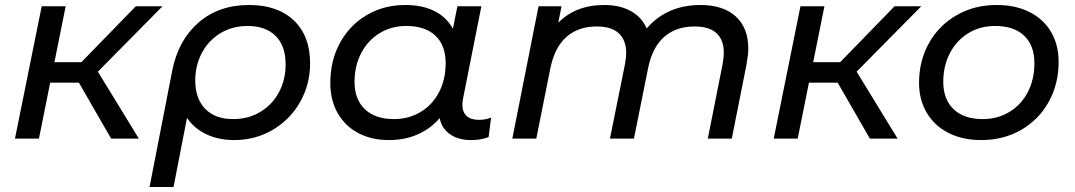

<svg xmlns="http://www.w3.org/2000/svg" viewBox="-20 -555 4305 769"><path d="M372 -268 536 0H425L296 -224H181L136 0H40L147 -530H243L198 -306H306L524 -530H631Z M1222 -302Q1222 -216 1181.5 -145.5Q1141 -75 1071.5 -34.5Q1002 6 918 6Q855 6 806 -17.5Q757 -41 729 -83L675 194H579L670 -273Q694 -394 775 -464.5Q856 -535 978 -535Q1092 -535 1157 -473Q1222 -411 1222 -302ZM1124 -297Q1124 -371 1084 -411Q1044 -451 972 -451Q910 -451 862 -421.5Q814 -392 788 -342Q762 -292 762 -233Q762 -160 802 -119Q842 -78 914 -78Q975 -78 1023 -107Q1071 -136 1097.5 -186Q1124 -236 1124 -297Z M1947 -84 1937 -6Q1907 6 1866 6Q1815 6 1782 -17.5Q1749 -41 1741 -82Q1704 -39 1652.5 -16.5Q1601 6 1537 6Q1469 6 1416 -21.5Q1363 -49 1333 -101Q1303 -153 1303 -223Q1303 -313 1342 -384Q1381 -455 1449.5 -495Q1518 -535 1603 -535Q1671 -535 1719.5 -511Q1768 -487 1794 -440L1812 -530H1908L1835 -162Q1832 -147 1832 -136Q1832 -106 1849 -90.5Q1866 -75 1898 -75Q1925 -75 1947 -84ZM1765 -302Q1765 -373 1724 -412Q1683 -451 1607 -451Q1548 -451 1501 -422.5Q1454 -394 1427 -343Q1400 -292 1400 -227Q1400 -157 1441.5 -117.5Q1483 -78 1558 -78Q1617 -78 1664.5 -106.5Q1712 -135 1738.5 -186Q1765 -237 1765 -302Z M2977 -360Q2977 -337 2970 -297L2911 0H2815L2874 -297Q2879 -325 2879 -343Q2879 -395 2850 -422Q2821 -449 2762 -449Q2688 -449 2640.5 -407.5Q2593 -366 2576 -283L2519 0H2423L2483 -297Q2488 -324 2488 -342Q2488 -394 2458.5 -421.5Q2429 -449 2370 -449Q2296 -449 2248.5 -407Q2201 -365 2184 -280L2128 0H2032L2137 -530H2229L2216 -464Q2286 -535 2400 -535Q2462 -535 2506 -511Q2550 -487 2570 -441Q2651 -535 2786 -535Q2876 -535 2926.5 -489.5Q2977 -444 2977 -360Z M3411 -268 3575 0H3464L3335 -224H3220L3175 0H3079L3186 -530H3282L3237 -306H3345L3563 -530H3670Z M3661 -223Q3661 -312 3701 -383Q3741 -454 3812 -494.5Q3883 -535 3972 -535Q4047 -535 4103 -507Q4159 -479 4189.5 -427.5Q4220 -376 4220 -307Q4220 -218 4180 -146.5Q4140 -75 4069.5 -34.5Q3999 6 3910 6Q3835 6 3779 -22.5Q3723 -51 3692 -103Q3661 -155 3661 -223ZM4123 -302Q4123 -373 4082 -412Q4041 -451 3965 -451Q3906 -451 3859 -422.5Q3812 -394 3785 -343Q3758 -292 3758 -227Q3758 -157 3799.5 -117.5Q3841 -78 3916 -78Q3975 -78 4022.5 -106.5Q4070 -135 4096.5 -186Q4123 -237 4123 -302Z"/></svg>

Font: Montserrat Alternates Medium
Style: Italic
Weight: 500
Italic angle: -11.3°
Designer: Julieta Ulanovsky
Foundry: Julieta Ulanovsky
Version: Version 7.200